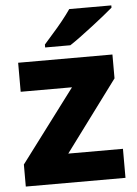

<svg xmlns="http://www.w3.org/2000/svg" viewBox="-54 -808 605 850"><g transform="rotate(-5 248.5 -383.0)"><path d="M469 0H26V-98L268 -420H40V-549H459V-443L226 -129H469ZM473 -756Q457 -742 432 -722Q407 -702 378.5 -680Q350 -658 323.5 -638.5Q297 -619 277 -606H165V-619Q181 -638 204 -663.5Q227 -689 249 -716.5Q271 -744 286 -766H473Z"/></g></svg>

Font: Noto Sans Sinhala UI ExtraBold
Style: Regular
Weight: 800
Designer: Jelle Bosma - Monotype Design Team
Foundry: Monotype Imaging Inc.
Version: Version 2.006; ttfautohint (v1.8.4.7-5d5b)